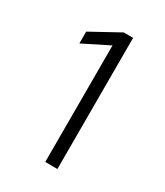

<svg xmlns="http://www.w3.org/2000/svg" viewBox="-109 -848 411 478"><g transform="rotate(30 97.0 -608.5)"><path d="M98 -420V-755L24 -718V-752L106 -797H133V-420Z"/></g></svg>

Font: Saira Thin SemiCondensed
Style: Regular
Weight: 100
Width: 4
Version: Version 1.101